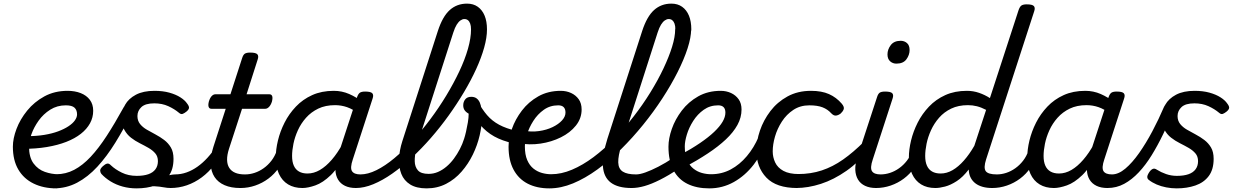

<svg xmlns="http://www.w3.org/2000/svg" viewBox="-20 -1020 6846 1059"><path d="M291 19Q220 19 165.5 -7.5Q111 -34 81 -85Q51 -136 51 -211Q51 -256 71 -309Q91 -362 130 -410Q169 -458 225 -488.5Q281 -519 353 -519Q393 -519 425 -506.5Q457 -494 475.5 -469.5Q494 -445 494 -409Q494 -372 476.5 -340Q459 -308 426 -282Q393 -256 345.5 -237.5Q298 -219 238 -209Q178 -199 106 -199L129 -269Q181 -269 224 -276Q267 -283 300.5 -295.5Q334 -308 357.5 -323.5Q381 -339 393 -356Q405 -373 405 -389Q405 -413 391 -426Q377 -439 343 -439Q295 -439 257 -415Q219 -391 193 -354.5Q167 -318 153.5 -280Q140 -242 140 -213Q140 -152 165 -118.5Q190 -85 227.5 -72Q265 -59 301 -59Q315 -59 320.5 -47Q326 -35 324.5 -20Q323 -5 314 7Q305 19 291 19Z M276 19Q267 19 263 7Q259 -5 261 -20Q263 -35 270.5 -47Q278 -59 290 -59Q343 -59 389.5 -83.5Q436 -108 480 -155Q524 -202 568.5 -270.5Q613 -339 662 -428Q675 -451 689 -449Q703 -447 710.5 -431.5Q718 -416 708 -398Q663 -309 616 -233Q569 -157 517 -100.5Q465 -44 405.5 -12.5Q346 19 276 19Z M811 -20Q837 -31 862.5 -39.5Q888 -48 910 -53Q932 -58 947 -58Q956 -58 958 -46.5Q960 -35 956 -20.5Q952 -6 943 5.5Q934 17 922 17Q903 17 882 13Q861 9 834.5 7.5Q808 6 772 12ZM733 19Q693 19 656.5 9Q620 -1 590 -19.5Q560 -38 539 -61Q533 -69 532.5 -79Q532 -89 547 -103Q560 -115 570.5 -117.5Q581 -120 592 -108Q615 -86 651.5 -68Q688 -50 734 -50Q772 -50 798 -59Q824 -68 837.5 -86.5Q851 -105 851 -131Q851 -157 836.5 -174Q822 -191 799.5 -204Q777 -217 751 -230Q725 -243 702.5 -260.5Q680 -278 665.5 -304.5Q651 -331 651 -371Q651 -408 670 -442Q689 -476 729.5 -497.5Q770 -519 832 -519Q878 -519 914 -509Q950 -499 975 -483Q1000 -467 1012 -449Q1023 -435 1022.5 -425.5Q1022 -416 1009 -405Q998 -396 988 -392Q978 -388 967 -398Q942 -419 908 -434.5Q874 -450 831 -450Q782 -450 760 -429.5Q738 -409 738 -380Q738 -354 752.5 -336Q767 -318 789.5 -305Q812 -292 837.5 -278.5Q863 -265 885.5 -248Q908 -231 922.5 -206.5Q937 -182 937 -144Q937 -85 910 -49Q883 -13 836.5 3Q790 19 733 19Z M920 17Q906 17 900 5.5Q894 -6 897 -20.5Q900 -35 912 -46.5Q924 -58 945 -58Q978 -58 1009 -69Q1040 -80 1069 -100.5Q1098 -121 1124.5 -150Q1151 -179 1175 -216Q1184 -230 1194.5 -229Q1205 -228 1211.5 -219Q1218 -210 1213 -199Q1192 -150 1161.5 -110Q1131 -70 1092.5 -41.5Q1054 -13 1010.5 2Q967 17 920 17Z M1305 17Q1255 17 1219 1.5Q1183 -14 1163.5 -43.5Q1144 -73 1142 -115Q1140 -157 1157 -210L1225 -420H1146Q1135 -420 1131 -430Q1127 -440 1132 -460Q1138 -480 1147.5 -490Q1157 -500 1168 -500H1251L1315 -698Q1321 -718 1330.5 -724Q1340 -730 1360 -730Q1391 -730 1399.5 -720.5Q1408 -711 1401 -691L1340 -500H1466Q1477 -500 1481 -490.5Q1485 -481 1480 -460Q1474 -441 1464 -430.5Q1454 -420 1443 -420H1315L1243 -199Q1232 -165 1232.5 -138.5Q1233 -112 1244.5 -94Q1256 -76 1277.5 -67Q1299 -58 1330 -58Q1344 -58 1349.5 -46.5Q1355 -35 1352.5 -20.5Q1350 -6 1338 5.5Q1326 17 1305 17Z M1307 17Q1293 17 1287 5.5Q1281 -6 1284 -20.5Q1287 -35 1299 -46.5Q1311 -58 1332 -58Q1358 -58 1384 -66.5Q1410 -75 1434 -92Q1458 -109 1477 -133.5Q1496 -158 1507 -190Q1512 -205 1524 -205.5Q1536 -206 1545.5 -196.5Q1555 -187 1552 -173Q1542 -130 1518 -95Q1494 -60 1460.5 -35Q1427 -10 1387.5 3.5Q1348 17 1307 17Z M1648 17Q1602 17 1569 -3Q1536 -23 1518.5 -61Q1501 -99 1501 -151Q1501 -195 1513 -245Q1525 -295 1549.5 -343.5Q1574 -392 1612 -432Q1650 -472 1702 -495.5Q1754 -519 1821 -519Q1866 -519 1906 -501.5Q1946 -484 1978 -458L1966 -389Q1926 -418 1894 -429Q1862 -440 1828 -440Q1775 -440 1735.5 -421Q1696 -402 1668 -370.5Q1640 -339 1623 -301.5Q1606 -264 1598.5 -227Q1591 -190 1591 -160Q1591 -128 1600.5 -106.5Q1610 -85 1629 -74Q1648 -63 1676 -63Q1711 -63 1744.5 -82.5Q1778 -102 1810 -139Q1842 -176 1869 -226L1886 -179Q1849 -97 1805 -54.5Q1761 -12 1719.5 2.5Q1678 17 1648 17ZM1943 17Q1908 17 1883 5Q1858 -7 1844.5 -29.5Q1831 -52 1830 -83Q1829 -114 1841 -153L1949 -483Q1956 -503 1965.5 -509Q1975 -515 1994 -515Q2025 -515 2033.5 -505.5Q2042 -496 2035 -476L1926 -141Q1910 -94 1921.5 -76Q1933 -58 1968 -58Q1982 -58 1987.5 -46.5Q1993 -35 1990.5 -20.5Q1988 -6 1976 5.5Q1964 17 1943 17Z M1943 17Q1924 17 1918.5 5.5Q1913 -6 1918 -20.5Q1923 -35 1936 -46.5Q1949 -58 1968 -58Q2009 -58 2056.5 -81.5Q2104 -105 2154.5 -147Q2205 -189 2255.5 -244Q2306 -299 2353.5 -362.5Q2401 -426 2441.5 -493Q2482 -560 2513 -625.5Q2544 -691 2561 -750.5Q2578 -810 2578 -858Q2578 -877 2591.5 -886.5Q2605 -896 2622.5 -896Q2640 -896 2653 -886.5Q2666 -877 2666 -858Q2666 -813 2650.5 -757.5Q2635 -702 2606.5 -639.5Q2578 -577 2539 -511.5Q2500 -446 2454 -382Q2408 -318 2356.5 -259Q2305 -200 2251 -150Q2197 -100 2143.5 -62.5Q2090 -25 2039 -4Q1988 17 1943 17Z M2333 19Q2277 19 2242.5 -2.5Q2208 -24 2193.5 -61Q2179 -98 2181 -144.5Q2183 -191 2199 -241L2395 -849Q2421 -929 2460.5 -964.5Q2500 -1000 2556 -1000Q2591 -1000 2615.5 -982.5Q2640 -965 2653 -933.5Q2666 -902 2666 -858Q2666 -839 2653 -830Q2640 -821 2622.5 -821Q2605 -821 2591.5 -830Q2578 -839 2578 -858Q2578 -877 2573.5 -889.5Q2569 -902 2561 -908.5Q2553 -915 2541 -915Q2531 -915 2520 -907.5Q2509 -900 2499 -884Q2489 -868 2480 -840L2295 -265Q2285 -233 2276 -197.5Q2267 -162 2267.5 -131Q2268 -100 2285 -80.5Q2302 -61 2344 -61Q2371 -61 2395.5 -71.5Q2420 -82 2442.5 -101Q2465 -120 2483.5 -145Q2502 -170 2516.5 -198Q2531 -226 2540 -255Q2545 -270 2550.5 -294Q2556 -318 2560.5 -344.5Q2565 -371 2565 -393Q2549 -402 2542 -413Q2535 -424 2535 -439Q2535 -458 2546 -472Q2557 -486 2579 -486Q2597 -486 2608.5 -477.5Q2620 -469 2626.5 -454Q2633 -439 2635.5 -418.5Q2638 -398 2638 -373Q2638 -326 2625.5 -272.5Q2613 -219 2588 -167.5Q2563 -116 2526 -73.5Q2489 -31 2440.5 -6Q2392 19 2333 19Z M2813 -229Q2750 -243 2706 -267.5Q2662 -292 2628 -332Q2594 -372 2562 -430Q2551 -450 2561.5 -463Q2572 -476 2589 -477.5Q2606 -479 2614 -463Q2639 -417 2666.5 -385Q2694 -353 2733 -332Q2772 -311 2829 -298Q2843 -295 2848 -282.5Q2853 -270 2851 -256.5Q2849 -243 2839.5 -234Q2830 -225 2813 -229Z M2864 -300Q2910 -291 2952.5 -297Q2995 -303 3028 -319Q3061 -335 3080 -356Q3099 -377 3099 -399Q3099 -419 3089 -429Q3079 -439 3059 -439Q3014 -439 2979.5 -414.5Q2945 -390 2921.5 -353Q2898 -316 2886.5 -278Q2875 -240 2875 -213Q2875 -167 2888 -137Q2901 -107 2922.5 -90Q2944 -73 2969.5 -66Q2995 -59 3020 -59Q3034 -59 3039.5 -47Q3045 -35 3043.5 -20Q3042 -5 3033 7Q3024 19 3010 19Q2941 19 2890.5 -7Q2840 -33 2812.5 -84.5Q2785 -136 2785 -211Q2785 -256 2803.5 -309Q2822 -362 2858.5 -410Q2895 -458 2949 -488.5Q3003 -519 3073 -519Q3104 -519 3130 -507Q3156 -495 3172 -472.5Q3188 -450 3188 -416Q3188 -367 3156.5 -327.5Q3125 -288 3073.5 -262.5Q3022 -237 2961.5 -228Q2901 -219 2842 -230Z M3010 19Q2991 19 2983.5 7Q2976 -5 2977.5 -20Q2979 -35 2990 -47Q3001 -59 3020 -59Q3076 -59 3135 -84Q3194 -109 3253 -153Q3312 -197 3368 -254.5Q3424 -312 3474.5 -377Q3525 -442 3567 -510Q3609 -578 3639.5 -642.5Q3670 -707 3687 -762Q3704 -817 3704 -858Q3704 -873 3717.5 -880.5Q3731 -888 3748.5 -888Q3766 -888 3779 -880.5Q3792 -873 3792 -858Q3792 -814 3772.5 -753.5Q3753 -693 3717.5 -622.5Q3682 -552 3633.5 -477.5Q3585 -403 3527 -331.5Q3469 -260 3405.5 -197Q3342 -134 3274.5 -85Q3207 -36 3140.5 -8.5Q3074 19 3010 19Z M3463 17Q3389 17 3349.5 -12.5Q3310 -42 3305.5 -102Q3301 -162 3330 -254L3522 -849Q3548 -929 3587.5 -964.5Q3627 -1000 3683 -1000Q3718 -1000 3742.5 -982.5Q3767 -965 3780 -933.5Q3793 -902 3793 -858Q3793 -839 3780 -830Q3767 -821 3749.5 -821Q3732 -821 3718.5 -830Q3705 -839 3705 -858Q3705 -877 3700.5 -889.5Q3696 -902 3688 -908.5Q3680 -915 3668 -915Q3658 -915 3647 -907.5Q3636 -900 3626 -884Q3616 -868 3607 -840L3408 -220Q3389 -160 3390 -124.5Q3391 -89 3415 -73.5Q3439 -58 3488 -58Q3502 -58 3508 -46.5Q3514 -35 3511 -20.5Q3508 -6 3496 5.5Q3484 17 3463 17Z M3464 17Q3450 17 3444 5.5Q3438 -6 3441 -20.5Q3444 -35 3456 -46.5Q3468 -58 3489 -58Q3509 -58 3540 -69Q3571 -80 3611 -100.5Q3651 -121 3696 -151Q3708 -159 3718 -154Q3728 -149 3734 -136.5Q3740 -124 3738 -110.5Q3736 -97 3724 -89Q3667 -52 3620.5 -28.5Q3574 -5 3535.5 6Q3497 17 3464 17Z M3731 -165Q3794 -199 3841 -231Q3888 -263 3919 -292.5Q3950 -322 3965.5 -348.5Q3981 -375 3981 -399Q3981 -419 3971 -429Q3961 -439 3941 -439Q3896 -439 3861.5 -414.5Q3827 -390 3803.5 -353Q3780 -316 3768.5 -278Q3757 -240 3757 -213Q3757 -167 3770 -137Q3783 -107 3804.5 -90Q3826 -73 3851.5 -66Q3877 -59 3902 -59Q3916 -59 3921.5 -47Q3927 -35 3925.5 -20Q3924 -5 3915 7Q3906 19 3892 19Q3822 19 3771.5 -6Q3721 -31 3694 -82.5Q3667 -134 3667 -211Q3667 -256 3685.5 -309Q3704 -362 3740.5 -410Q3777 -458 3831 -488.5Q3885 -519 3955 -519Q3986 -519 4012 -507Q4038 -495 4054 -472.5Q4070 -450 4070 -416Q4070 -372 4047.5 -331Q4025 -290 3983.5 -251Q3942 -212 3884.5 -174Q3827 -136 3757 -98Z M3892 19Q3878 19 3872.5 7Q3867 -5 3868.5 -20Q3870 -35 3879 -47Q3888 -59 3902 -59Q3961 -59 4010.5 -85.5Q4060 -112 4099.5 -159Q4139 -206 4164 -265Q4168 -273 4182 -274Q4196 -275 4207 -269.5Q4218 -264 4214 -254Q4185 -174 4137.5 -112.5Q4090 -51 4027.5 -16Q3965 19 3892 19Z M4377 17Q4262 17 4207 -40.5Q4152 -98 4152 -189Q4152 -242 4171.5 -299.5Q4191 -357 4229 -407Q4267 -457 4323.5 -488Q4380 -519 4453 -519Q4512 -519 4552.5 -501Q4593 -483 4623 -448Q4638 -430 4633.5 -417.5Q4629 -405 4617 -394Q4604 -384 4591 -382.5Q4578 -381 4564 -396Q4545 -417 4517 -428Q4489 -439 4444 -439Q4394 -439 4356 -414Q4318 -389 4292.5 -349.5Q4267 -310 4254.5 -266.5Q4242 -223 4242 -185Q4242 -153 4255.5 -124Q4269 -95 4301 -77.5Q4333 -60 4387 -60Q4401 -60 4406.5 -48.5Q4412 -37 4410 -21.5Q4408 -6 4399.5 5.5Q4391 17 4377 17Z M4370 17Q4355 17 4349 5.5Q4343 -6 4344.5 -21.5Q4346 -37 4355.5 -48.5Q4365 -60 4382 -60Q4452 -60 4512.5 -80Q4573 -100 4630 -140Q4687 -180 4747 -240Q4753 -247 4764 -240.5Q4775 -234 4782 -223Q4789 -212 4783 -205Q4719 -127 4649 -78Q4579 -29 4508 -6Q4437 17 4370 17Z M4812 17Q4777 17 4751.5 5Q4726 -7 4712.5 -29.5Q4699 -52 4697.5 -83Q4696 -114 4709 -153L4817 -483Q4823 -503 4832.5 -509Q4842 -515 4862 -515Q4893 -515 4901.5 -505.5Q4910 -496 4903 -476L4794 -141Q4778 -94 4789.5 -76Q4801 -58 4837 -58Q4851 -58 4856.5 -46.5Q4862 -35 4859.5 -20.5Q4857 -6 4845 5.5Q4833 17 4812 17ZM4924 -669Q4904 -669 4889.5 -682Q4875 -695 4875 -720Q4875 -747 4893 -771Q4911 -795 4948 -795Q4968 -795 4982.5 -782.5Q4997 -770 4997 -744Q4997 -717 4979.5 -693Q4962 -669 4924 -669Z M4812 17Q4798 17 4792 5.5Q4786 -6 4789 -20.5Q4792 -35 4804 -46.5Q4816 -58 4837 -58Q4863 -58 4889 -66.5Q4915 -75 4939 -92Q4963 -109 4982 -133.5Q5001 -158 5012 -190Q5017 -205 5029 -205.5Q5041 -206 5050.5 -196.5Q5060 -187 5057 -173Q5047 -130 5023 -95Q4999 -60 4965.5 -35Q4932 -10 4892.5 3.5Q4853 17 4812 17Z M5139 17Q5093 17 5060.5 -3Q5028 -23 5010.5 -61Q4993 -99 4993 -151Q4993 -195 5005 -245Q5017 -295 5041.5 -343.5Q5066 -392 5104 -432Q5142 -472 5194 -495.5Q5246 -519 5313 -519Q5348 -519 5380 -508Q5412 -497 5440 -479L5598 -964Q5605 -984 5614.5 -990Q5624 -996 5643 -996Q5674 -996 5682.5 -986.5Q5691 -977 5684 -957L5419 -141Q5404 -94 5417 -76Q5430 -58 5478 -58Q5492 -58 5497.5 -46.5Q5503 -35 5500.5 -20.5Q5498 -6 5486 5.5Q5474 17 5453 17Q5423 17 5400 10.5Q5377 4 5361 -8Q5345 -20 5335.5 -37Q5326 -54 5324 -75L5323 -85Q5291 -43 5257 -21Q5223 1 5192.5 9Q5162 17 5139 17ZM5168 -63Q5202 -63 5234 -81.5Q5266 -100 5296.5 -134.5Q5327 -169 5354 -216L5419 -414Q5392 -428 5368 -434Q5344 -440 5319 -440Q5266 -440 5226.5 -421Q5187 -402 5159.5 -370.5Q5132 -339 5115 -301.5Q5098 -264 5090.5 -227Q5083 -190 5083 -160Q5083 -128 5092.5 -106.5Q5102 -85 5121 -74Q5140 -63 5168 -63Z M5453 17Q5439 17 5433 5.5Q5427 -6 5430 -20.5Q5433 -35 5445 -46.5Q5457 -58 5478 -58Q5504 -58 5530 -66.5Q5556 -75 5580 -92Q5604 -109 5623 -133.5Q5642 -158 5653 -190Q5658 -205 5670 -205.5Q5682 -206 5691.5 -196.5Q5701 -187 5698 -173Q5688 -130 5664 -95Q5640 -60 5606.5 -35Q5573 -10 5533.5 3.5Q5494 17 5453 17Z M5793 17Q5747 17 5714 -3Q5681 -23 5663.5 -61Q5646 -99 5646 -151Q5646 -195 5658 -245Q5670 -295 5694.5 -343.5Q5719 -392 5757 -432Q5795 -472 5847 -495.5Q5899 -519 5966 -519Q6011 -519 6051 -501.5Q6091 -484 6123 -458L6111 -389Q6071 -418 6039 -429Q6007 -440 5973 -440Q5920 -440 5880.5 -421Q5841 -402 5813 -370.5Q5785 -339 5768 -301.5Q5751 -264 5743.5 -227Q5736 -190 5736 -160Q5736 -128 5745.5 -106.5Q5755 -85 5774 -74Q5793 -63 5821 -63Q5856 -63 5889.5 -82.5Q5923 -102 5955 -139Q5987 -176 6014 -226L6031 -179Q5994 -97 5950 -54.5Q5906 -12 5864.5 2.5Q5823 17 5793 17ZM6088 17Q6053 17 6028 5Q6003 -7 5989.5 -29.5Q5976 -52 5975 -83Q5974 -114 5986 -153L6094 -483Q6101 -503 6110.5 -509Q6120 -515 6139 -515Q6170 -515 6178.5 -505.5Q6187 -496 6180 -476L6071 -141Q6055 -94 6066.5 -76Q6078 -58 6113 -58Q6127 -58 6132.5 -46.5Q6138 -35 6135.5 -20.5Q6133 -6 6121 5.5Q6109 17 6088 17Z M6088 17Q6074 17 6069 5.5Q6064 -6 6067.5 -20.5Q6071 -35 6082.5 -46.5Q6094 -58 6113 -58Q6149 -58 6187 -90Q6225 -122 6263 -176Q6301 -230 6336 -296Q6371 -362 6400 -430Q6407 -447 6422 -444.5Q6437 -442 6447.5 -430Q6458 -418 6453 -406Q6425 -341 6395 -279Q6365 -217 6332 -163.5Q6299 -110 6261 -69.5Q6223 -29 6180.5 -6Q6138 17 6088 17Z M6470 19Q6441 19 6412.5 13.5Q6384 8 6359.5 -2.5Q6335 -13 6316 -28Q6309 -33 6308 -42.5Q6307 -52 6318 -69Q6327 -83 6337.5 -88Q6348 -93 6361 -84Q6383 -70 6411.5 -60Q6440 -50 6471 -50Q6509 -50 6535 -59Q6561 -68 6574.5 -86.5Q6588 -105 6588 -131Q6588 -157 6573.5 -174Q6559 -191 6536.5 -204Q6514 -217 6488 -230Q6462 -243 6439.5 -260.5Q6417 -278 6402.5 -304.5Q6388 -331 6388 -371Q6388 -408 6407 -442Q6426 -476 6466.5 -497.5Q6507 -519 6569 -519Q6615 -519 6651 -509Q6687 -499 6712 -483Q6737 -467 6749 -449Q6760 -435 6759.5 -425.5Q6759 -416 6746 -405Q6735 -396 6725 -392Q6715 -388 6704 -398Q6679 -419 6645 -434.5Q6611 -450 6568 -450Q6519 -450 6497 -429.5Q6475 -409 6475 -380Q6475 -354 6489.5 -336Q6504 -318 6526.5 -305Q6549 -292 6574.5 -278.5Q6600 -265 6622.5 -248Q6645 -231 6659.5 -206.5Q6674 -182 6674 -144Q6674 -85 6647 -49Q6620 -13 6573.5 3Q6527 19 6470 19Z"/></svg>

Font: Playwrite IE
Style: Regular
Weight: 400
Designer: Veronika Burian, José Scaglione
Foundry: TypeTogether
Version: Version 1.002